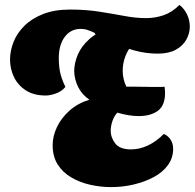

<svg xmlns="http://www.w3.org/2000/svg" viewBox="-20 -743 795 784"><path d="M434 21Q391 21 348.5 11.5Q306 2 271 -18.5Q236 -39 215.5 -71.5Q195 -104 195 -150Q195 -187 212.5 -224Q230 -261 263.5 -291Q297 -321 345 -336Q315 -356 299.5 -387Q284 -418 283 -451Q283 -486 298 -520.5Q313 -555 345 -583.5Q377 -612 427 -629L522 -561Q503 -542 492 -513.5Q481 -485 481 -453Q481 -437 485 -420Q489 -403 496 -389Q516 -389 535 -389Q554 -389 571 -388.5Q588 -388 600 -388Q620 -388 632.5 -388Q645 -388 652 -389Q653 -382 653.5 -375.5Q654 -369 654 -364Q654 -312 624.5 -290.5Q595 -269 546 -269Q527 -269 505 -272.5Q483 -276 459 -283Q446 -269 439 -248.5Q432 -228 432 -208Q432 -182 450.5 -157.5Q469 -133 515 -133Q550 -133 584 -149Q618 -165 649 -196Q666 -189 676.5 -173Q687 -157 687 -135Q687 -98 665.5 -68.5Q644 -39 607 -19.5Q570 0 525.5 10.5Q481 21 434 21ZM167 -353Q118 -353 85.5 -374Q53 -395 37 -428.5Q21 -462 21 -500Q21 -535 35 -571Q49 -607 79 -637Q109 -667 155.5 -685.5Q202 -704 267 -704Q330 -704 384.5 -695.5Q439 -687 487 -678Q535 -669 576 -669Q614 -669 648.5 -681Q683 -693 713 -723Q733 -707 744 -683.5Q755 -660 755 -634Q755 -607 741 -581.5Q727 -556 698 -540Q669 -524 624 -524Q577 -524 530.5 -536.5Q484 -549 443 -567Q402 -585 370 -602L366 -609Q342 -620 331.5 -622.5Q321 -625 309 -625Q269 -625 244.5 -592.5Q220 -560 220 -505Q220 -476 225 -450Q230 -424 247 -388Q231 -369 207.5 -361Q184 -353 167 -353Z"/></svg>

Font: Sansita Swashed Light Black
Style: Regular
Weight: 900
Version: Version 1.003